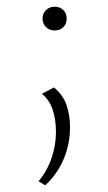

<svg xmlns="http://www.w3.org/2000/svg" viewBox="-20 -377 321 573"><path d="M115 176 95 164Q121 133 134 94.5Q147 56 147 17Q147 -22 136.5 -51.5Q126 -81 105 -97L141 -116Q168 -94 178.5 -63.5Q189 -33 189 3Q189 36 180.5 67.5Q172 99 155.5 126.5Q139 154 115 176ZM143 -286Q128 -286 117.5 -296Q107 -306 107 -321Q107 -337 117.5 -347Q128 -357 143 -357Q159 -357 169 -347Q179 -337 179 -321Q179 -306 169 -296Q159 -286 143 -286Z"/></svg>

Font: Ysabeau Office ExtraLight
Style: Regular
Weight: 250
Designer: Christian Thalmann (Catharsis Fonts)
Version: Version 2.001;gftools[0.9.30]; featfreeze: tnum,lnum,ss02